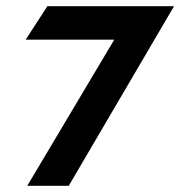

<svg xmlns="http://www.w3.org/2000/svg" viewBox="-20 -600 582 620"><path d="M63 -472H349L68 0H202L542 -580H133Z"/></svg>

Font: Charger Pro
Style: UltraObl
Weight: 900
Designer: Jasper
Foundry: Cannot Into Space Fonts
Version: Version 1.09